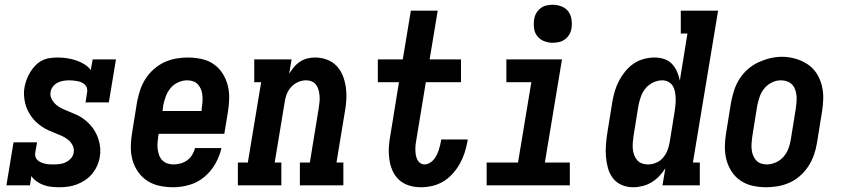

<svg xmlns="http://www.w3.org/2000/svg" viewBox="-20 -780 3540 808"><path d="M229 8Q212 8 195 6Q178 4 163 -1.5Q148 -7 134.5 -16.5Q121 -26 112 -39L106 0H7L37 -181H136L128 -136Q127 -127 129.5 -119Q132 -111 138.5 -105.5Q145 -100 153 -96.5Q161 -93 169.5 -91Q178 -89 187 -88.5Q196 -88 204 -88Q217 -88 230.5 -89.5Q244 -91 256.5 -97Q269 -103 278.5 -113.5Q288 -124 290 -137Q293 -154 285.5 -168.5Q278 -183 266 -192.5Q254 -202 239.5 -208.5Q225 -215 210.5 -220.5Q196 -226 182 -232.5Q168 -239 155 -248Q142 -257 131 -267.5Q120 -278 111 -291Q102 -304 95.5 -318Q89 -332 85.5 -347.5Q82 -363 81 -379.5Q80 -396 83 -412Q86 -429 92 -445Q98 -461 107 -476Q116 -491 128.5 -504Q141 -517 156.5 -525Q172 -533 189 -535.5Q206 -538 223 -538Q242 -538 262 -535Q282 -532 300 -526Q318 -520 334.5 -510Q351 -500 362 -485L370 -530H468L438 -349H340L347 -394Q348 -403 345.5 -411Q343 -419 336.5 -424.5Q330 -430 322.5 -433.5Q315 -437 306.5 -438.5Q298 -440 289 -441Q280 -442 271 -442Q259 -442 247 -440Q235 -438 223.5 -432.5Q212 -427 203.5 -416.5Q195 -406 193 -394Q190 -377 197.5 -363Q205 -349 216.5 -339Q228 -329 242.5 -322.5Q257 -316 271.5 -310Q286 -304 300 -298Q314 -292 327 -283Q340 -274 351 -263.5Q362 -253 371 -240.5Q380 -228 386.5 -214Q393 -200 397 -184.5Q401 -169 402 -153Q403 -137 400 -120Q397 -101 389 -83Q381 -65 368.5 -49.5Q356 -34 339 -22.5Q322 -11 303.5 -4Q285 3 266 5.5Q247 8 229 8Z M709 8Q680 8 651.5 2Q623 -4 600 -19Q577 -34 561 -57Q545 -80 537.5 -107Q530 -134 530.5 -163.5Q531 -193 536 -222L557 -352Q562 -377 570 -401.5Q578 -426 592.5 -448.5Q607 -471 627.5 -489Q648 -507 671.5 -518Q695 -529 720.5 -533.5Q746 -538 770 -538Q799 -538 827.5 -532Q856 -526 878.5 -510.5Q901 -495 916 -472Q931 -449 938 -422Q945 -395 944.5 -366Q944 -337 939 -308L924 -217H648L646 -207Q644 -193 643 -179.5Q642 -166 643.5 -153Q645 -140 649.5 -127.5Q654 -115 662.5 -106Q671 -97 683.5 -92.5Q696 -88 709 -88Q724 -88 739 -92Q754 -96 767 -105Q780 -114 788.5 -128Q797 -142 801 -157H912Q904 -122 886 -90.5Q868 -59 840 -35.5Q812 -12 777.5 -2Q743 8 709 8ZM664 -313H828L829 -323Q831 -337 832 -350.5Q833 -364 832 -377Q831 -390 826.5 -402Q822 -414 814 -423.5Q806 -433 794 -437.5Q782 -442 768 -442Q749 -442 730 -433.5Q711 -425 698 -409.5Q685 -394 678 -375Q671 -356 667 -337Z M981 0V-96H1023L1079 -434H1050V-530H1207L1197 -470Q1206 -484 1217 -497.5Q1228 -511 1242.5 -520.5Q1257 -530 1273.5 -534Q1290 -538 1306 -538Q1332 -538 1356 -529Q1380 -520 1397 -502Q1414 -484 1423 -460.5Q1432 -437 1435.5 -412Q1439 -387 1437.5 -360.5Q1436 -334 1431 -308L1396 -96H1425V0H1242V-96H1284L1321 -323Q1323 -336 1324.5 -349.5Q1326 -363 1325 -375.5Q1324 -388 1321 -400Q1318 -412 1311 -422Q1304 -432 1292.5 -437Q1281 -442 1268 -442Q1251 -442 1234 -434.5Q1217 -427 1205 -413.5Q1193 -400 1186.5 -383.5Q1180 -367 1178 -350L1136 -96H1164V0Z M1751 8Q1725 8 1701 0.5Q1677 -7 1659.5 -23Q1642 -39 1632 -61.5Q1622 -84 1618.5 -109.5Q1615 -135 1616.5 -161Q1618 -187 1623 -212L1659 -434H1570V-530H1675L1709 -735H1822L1788 -530H1920V-434H1772L1733 -197Q1731 -186 1729.5 -175Q1728 -164 1728 -152.5Q1728 -141 1729.5 -130.5Q1731 -120 1735 -110.5Q1739 -101 1747.5 -94.5Q1756 -88 1767 -88Q1777 -88 1787 -93.5Q1797 -99 1804.5 -107.5Q1812 -116 1817 -126Q1822 -136 1825.5 -146Q1829 -156 1831.5 -166.5Q1834 -177 1836 -187Q1836 -189 1836 -190Q1836 -191 1837 -193H1948Q1948 -190 1947.5 -187.5Q1947 -185 1947 -183Q1942 -158 1934.5 -135Q1927 -112 1914.5 -90Q1902 -68 1884.5 -48.5Q1867 -29 1845 -16Q1823 -3 1799 2.5Q1775 8 1751 8Z M2028 0V-96H2160L2216 -434H2111V-530H2345L2273 -96H2378V0ZM2306 -600Q2287 -600 2269.5 -607Q2252 -614 2241 -628Q2230 -642 2227.5 -661Q2225 -680 2228 -699Q2230 -713 2237 -725Q2244 -737 2255 -745.5Q2266 -754 2279.5 -757Q2293 -760 2306 -760Q2325 -760 2343 -753Q2361 -746 2371.5 -732Q2382 -718 2385 -699Q2388 -680 2385 -661Q2383 -647 2376 -635Q2369 -623 2357.5 -614.5Q2346 -606 2332.5 -603Q2319 -600 2306 -600Z M2644 8Q2619 8 2596.5 -1.5Q2574 -11 2559.5 -30Q2545 -49 2538.5 -72.5Q2532 -96 2530 -121Q2528 -146 2530 -171.5Q2532 -197 2536 -222L2557 -352Q2561 -375 2567.5 -397Q2574 -419 2585 -440Q2596 -461 2611.5 -480Q2627 -499 2647 -512.5Q2667 -526 2690 -532Q2713 -538 2735 -538Q2756 -538 2775.5 -531.5Q2795 -525 2808 -511Q2821 -497 2829 -479Q2837 -461 2841 -441L2873 -639H2845V-735H3002L2896 -96H2925V0H2768L2780 -72Q2769 -54 2754 -38.5Q2739 -23 2721.5 -12.5Q2704 -2 2684 3Q2664 8 2644 8ZM2707 -88Q2724 -88 2741 -95Q2758 -102 2770 -116Q2782 -130 2788.5 -146.5Q2795 -163 2798 -180L2819 -310Q2821 -324 2822.5 -338Q2824 -352 2823.5 -366Q2823 -380 2820.5 -393.5Q2818 -407 2811.5 -418Q2805 -429 2793 -435.5Q2781 -442 2767 -442Q2748 -442 2729 -433Q2710 -424 2697 -408.5Q2684 -393 2677.5 -374.5Q2671 -356 2667 -337L2646 -207Q2644 -193 2643 -179.5Q2642 -166 2643 -153.5Q2644 -141 2648.5 -128.5Q2653 -116 2661 -106.5Q2669 -97 2681 -92.5Q2693 -88 2707 -88Z M3205 8Q3176 8 3148 2Q3120 -4 3097 -19.5Q3074 -35 3059 -58Q3044 -81 3037 -108Q3030 -135 3030.5 -164Q3031 -193 3036 -222L3057 -352Q3062 -377 3070 -401.5Q3078 -426 3092.5 -448.5Q3107 -471 3127.5 -489Q3148 -507 3172 -518Q3196 -529 3221 -535Q3246 -541 3271 -541Q3300 -541 3327.5 -533Q3355 -525 3378 -510Q3401 -495 3416 -472Q3431 -449 3438 -422Q3445 -395 3444.5 -366Q3444 -337 3439 -308L3418 -178Q3414 -153 3405.5 -128.5Q3397 -104 3382.5 -81.5Q3368 -59 3348 -41Q3328 -23 3304 -12Q3280 -1 3254.5 3.5Q3229 8 3205 8ZM3207 -88Q3226 -88 3245 -96.5Q3264 -105 3277.5 -120.5Q3291 -136 3298 -155Q3305 -174 3308 -193L3329 -323Q3331 -337 3332 -350.5Q3333 -364 3332 -377Q3331 -390 3326.5 -402.5Q3322 -415 3313.5 -424Q3305 -433 3292.5 -437.5Q3280 -442 3266 -442Q3247 -442 3228.5 -433Q3210 -424 3197 -408.5Q3184 -393 3177.5 -374.5Q3171 -356 3167 -337L3146 -207Q3144 -193 3143 -179.5Q3142 -166 3143 -153Q3144 -140 3148.5 -128Q3153 -116 3161 -106.5Q3169 -97 3181 -92.5Q3193 -88 3207 -88Z"/></svg>

Font: Iosevka Slab Oblique
Style: Bold
Weight: 700
Italic angle: -9°
Monospace: yes
Designer: Belleve Invis
Foundry: Belleve Invis
Version: Version 11.1.1; ttfautohint (v1.8.3)